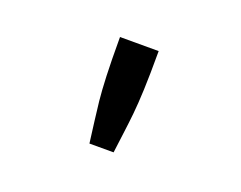

<svg xmlns="http://www.w3.org/2000/svg" viewBox="-56 -760 562 448"><g transform="rotate(20 225.0 -536.0)"><path d="M177 -665H273Q273 -605 271.5 -569Q270 -533 267.5 -508.5Q265 -484 262 -461.5Q259 -439 255 -407H195Q191 -439 188 -461.5Q185 -484 182.5 -508Q180 -532 178.5 -568.5Q177 -605 177 -665Z"/></g></svg>

Font: Inconsolata SemiCondensed Bold
Style: Regular
Weight: 700
Width: 4
Monospace: yes
Designer: Raph Levien, Cyreal, Brenton Simpson
Foundry: Raph Levien, Cyreal, Google
Version: Version 3.001; ttfautohint (v1.8.2.53-6de2)